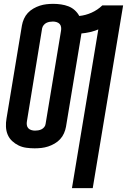

<svg xmlns="http://www.w3.org/2000/svg" viewBox="-20 -763 660 998"><path d="M354 215 491 -610Q469 -601 447 -596Q425 -591 403 -589Q403 -589 403 -588.5Q403 -588 403 -587L323 -104Q320 -87 312.5 -70Q305 -53 292.5 -39.5Q280 -26 263.5 -16.5Q247 -7 230 -1.5Q213 4 195.5 6Q178 8 160 8Q138 8 116.5 5Q95 2 76.5 -7Q58 -16 43 -30Q28 -44 20 -63Q12 -82 11 -104Q10 -126 14 -148L94 -631Q97 -648 104.5 -665Q112 -682 124.5 -695.5Q137 -709 153.5 -718.5Q170 -728 187 -733.5Q204 -739 221.5 -741Q239 -743 257 -743Q277 -743 297.5 -740Q318 -737 336 -730Q354 -723 368.5 -710Q383 -697 392 -680Q424 -683 455.5 -697Q487 -711 512 -735H620L462 215ZM162 -84Q170 -84 179 -85.5Q188 -87 196 -91Q204 -95 210 -102.5Q216 -110 217 -119L297 -602Q299 -612 297.5 -622Q296 -632 290 -638.5Q284 -645 274.5 -648Q265 -651 255 -651Q247 -651 238 -649.5Q229 -648 221 -644Q213 -640 207 -632.5Q201 -625 199 -616L120 -133Q118 -123 119.5 -113Q121 -103 127 -96.5Q133 -90 142.5 -87Q152 -84 162 -84Z"/></svg>

Font: Iosevka SS04 SmBd Ex Obl
Style: Regular
Weight: 600
Width: 7
Italic angle: -9°
Monospace: yes
Designer: Belleve Invis
Foundry: Belleve Invis
Version: Version 19.0.0; ttfautohint (v1.8.4)